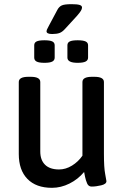

<svg xmlns="http://www.w3.org/2000/svg" viewBox="-20 -893 597 920"><path d="M70 -155V-500Q70 -525 116 -525H127Q173 -525 173 -500V-167Q173 -126 196 -103.5Q219 -81 263 -81Q295 -81 325 -99.5Q355 -118 375 -147V-500Q375 -525 421 -525H432Q478 -525 478 -500V-156Q478 -89 484 -59Q490 -29 490 -25Q490 -11 465 -5Q440 1 419 1Q404 1 397.5 -14Q391 -29 387.5 -46Q384 -63 383 -69Q354 -34 313 -13.5Q272 7 229 7Q153 7 111.5 -35.5Q70 -78 70 -155ZM144 -617V-676Q144 -689 155.5 -694.5Q167 -700 193 -700Q219 -700 230.5 -694.5Q242 -689 242 -676V-617Q242 -604 230.5 -598Q219 -592 193 -592Q167 -592 155.5 -598Q144 -604 144 -617ZM303 -617V-676Q303 -689 314.5 -694.5Q326 -700 352 -700Q378 -700 390 -694.5Q402 -689 402 -676V-617Q402 -604 390 -598Q378 -592 352 -592Q303 -592 303 -617ZM203 -743Q203 -749 208.5 -758.5Q214 -768 215 -771L255 -846Q263 -861 276 -867Q289 -873 323 -873Q349 -873 361 -869.5Q373 -866 373 -857Q373 -850 367.5 -841Q362 -832 348 -816L293 -756Q279 -740 265.5 -735Q252 -730 230 -730Q203 -730 203 -743Z"/></svg>

Font: Asap-Medium
Style: Regular
Weight: 500
Designer: Pablo Cosgaya
Foundry: Omnibus-Type
Version: Version 2.000; ttfautohint (v1.8)